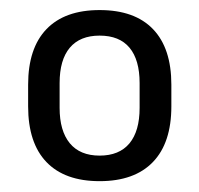

<svg xmlns="http://www.w3.org/2000/svg" viewBox="-20 -666 386 372"><path d="M173 -315Q105.5 -315 70 -352Q34.5 -389 34.5 -460V-502Q34.5 -572.5 70 -609.5Q105.5 -646.5 173 -646.5Q241 -646.5 276.5 -609.5Q312 -572.5 312 -502V-460Q312 -389 276.2 -352Q240.5 -315 173 -315ZM173 -364.5Q211 -364.5 230.8 -388.2Q250.5 -412 250.5 -457V-505Q250.5 -550 231 -573.5Q211.5 -597 173 -597Q135 -597 115.2 -573.5Q95.5 -550 95.5 -505V-457Q95.5 -412.5 115.2 -388.5Q135 -364.5 173 -364.5Z"/></svg>

Font: Anek Malayalam Medium
Style: Regular
Weight: 400
Version: Version 1.003